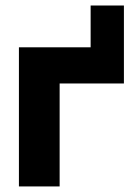

<svg xmlns="http://www.w3.org/2000/svg" viewBox="-20 -670 493 690"><path d="M305.7 -650.2V-370H425.3V-650.2ZM425.3 -500H48V0H194.3V-370H425.3Z"/></svg>

Font: Overused Grotesk Light
Style: Regular
Weight: 300
Designer: RandomMaerks
Version: Version 0.005